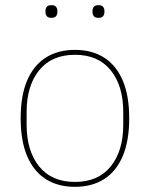

<svg xmlns="http://www.w3.org/2000/svg" viewBox="-20 -711 580 743"><path d="M270 12Q204 12 157 -18Q110 -48 85 -107Q60 -166 60 -253Q60 -341 85 -399.5Q110 -458 157 -488Q204 -518 270 -518Q336 -518 383 -488Q430 -458 455 -399.5Q480 -341 480 -253Q480 -166 455 -107Q430 -48 383 -18Q336 12 270 12ZM270 -7Q360 -7 408.5 -67Q457 -127 457 -229V-277Q457 -379 408.5 -439Q360 -499 270 -499Q180 -499 131.5 -439Q83 -379 83 -277V-229Q83 -127 131.5 -67Q180 -7 270 -7ZM179 -642Q166 -642 161 -648.5Q156 -655 156 -663V-670Q156 -678 161 -684.5Q166 -691 179 -691Q192 -691 197 -684.5Q202 -678 202 -670V-663Q202 -655 197 -648.5Q192 -642 179 -642ZM361 -642Q348 -642 343 -648.5Q338 -655 338 -663V-670Q338 -678 343 -684.5Q348 -691 361 -691Q374 -691 379 -684.5Q384 -678 384 -670V-663Q384 -655 379 -648.5Q374 -642 361 -642Z"/></svg>

Font: IBM Plex Sans Thin
Style: Regular
Weight: 250
Designer: Mike Abbink, Paul van der Laan, Pieter van Rosmalen
Foundry: Bold Monday
Version: Version 3.201